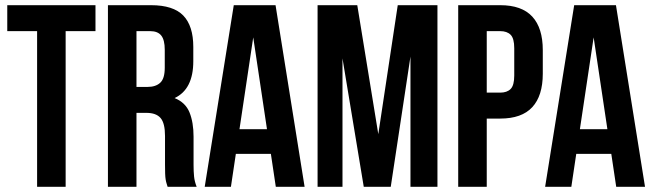

<svg xmlns="http://www.w3.org/2000/svg" viewBox="-20 -720 2517 740"><path d="M8 -700H348V-600H233V0H123V-600H8Z M626 0Q624 -7 622 -13Q620 -19 618.5 -28Q617 -37 616.5 -51Q616 -65 616 -86V-196Q616 -245 599 -265Q582 -285 544 -285H506V0H396V-700H562Q648 -700 686.5 -660Q725 -620 725 -539V-484Q725 -376 653 -342Q695 -325 710.5 -286.5Q726 -248 726 -193V-85Q726 -59 728 -39.5Q730 -20 738 0ZM506 -600V-385H549Q580 -385 597.5 -401Q615 -417 615 -459V-528Q615 -566 601.5 -583Q588 -600 559 -600Z M1154 0H1043L1024 -127H889L870 0H769L881 -700H1042ZM903 -222H1009L956 -576Z M1438 -203 1513 -700H1666V0H1562V-502L1486 0H1382L1300 -495V0H1204V-700H1357Z M1908 -700Q1991 -700 2031.5 -656Q2072 -612 2072 -527V-436Q2072 -351 2031.5 -307Q1991 -263 1908 -263H1856V0H1746V-700ZM1856 -600V-363H1908Q1934 -363 1948 -377Q1962 -391 1962 -429V-534Q1962 -572 1948 -586Q1934 -600 1908 -600Z M2466 0H2355L2336 -127H2201L2182 0H2081L2193 -700H2354ZM2215 -222H2321L2268 -576Z"/></svg>

Font: BebasNeueW03-Regular
Style: Regular
Weight: 400
Designer: Ryoichi Tsunekawa
Foundry: Ryoichi Tsunekawa
Version: Version 1.30